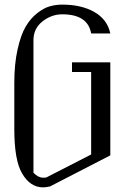

<svg xmlns="http://www.w3.org/2000/svg" viewBox="-20 -812 602 832"><path d="M458 -667H375Q360.4 -750 250 -750Q203.1 -750 164.1 -719.2Q125 -688.5 125 -637.7V-63.5Q145.5 -42 167 -42Q176.8 -42 180.7 -43L375 -142.6V-500H292V-542H458V-138.7L196.3 -3.9Q176.8 0 167 0Q110.4 0 75.2 -61.5Q42 -118.2 42 -252.9V-453.1Q42 -535.2 56.2 -598.1Q70.3 -661.1 91.3 -696.8Q112.3 -732.4 141.1 -754.9Q169.9 -777.3 195.8 -784.7Q221.7 -792 250 -792Q333 -792 389.2 -759.8Q445.3 -727.5 458 -667Z"/></svg>

Font: wanta
Style: Medium
Weight: 500
Version: Version 0.91